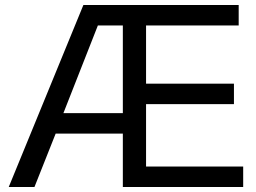

<svg xmlns="http://www.w3.org/2000/svg" viewBox="-20 -749 1024 769"><path d="M472 -214H203L118 0H15L314 -729H936V-647H565V-414H917V-332H565V-82H954V0H472ZM472 -296V-647H372L234 -296Z"/></svg>

Font: ColatingCofangSans
Style: Regular
Weight: 400
Foundry: GNU
Version: Version 412.227;June 27, 2022;FontCreator 11.0.0.2412 32-bit